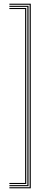

<svg xmlns="http://www.w3.org/2000/svg" viewBox="-20 -820 302 1040"><path d="M146.8 200H30.8V194.2H140.5V-794.2H30.8V-800H146.8ZM134.5 188.5H30.8V182.8H128.2V-782.8H30.8V-788.5H134.5ZM122.2 176.8H30.8V171H116V-771H30.8V-776.8H122.2Z"/></svg>

Font: Big Shoulders Inline Display ExtraLight
Style: Regular
Weight: 250
Version: Version 2.002